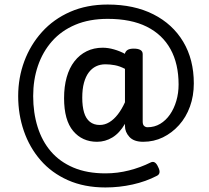

<svg xmlns="http://www.w3.org/2000/svg" viewBox="-20 -678 918 845"><path d="M262 -246Q262 -297 273.5 -338Q285 -379 307.5 -408Q330 -437 361.5 -452.5Q393 -468 432 -468Q456 -468 482 -460.5Q508 -453 530 -441V-443Q533 -453 542 -458.5Q551 -464 569 -464Q588 -464 598 -458Q608 -452 608 -440V-143Q608 -129 614.5 -123.5Q621 -118 629 -118Q660 -118 685 -133Q710 -148 728 -174Q746 -200 756 -234Q766 -268 766 -306Q766 -397 730.5 -461.5Q695 -526 626 -560.5Q557 -595 454 -595Q373 -595 311.5 -569Q250 -543 209 -496.5Q168 -450 147 -388.5Q126 -327 126 -255Q126 -182 145.5 -119.5Q165 -57 204 -11.5Q243 34 303 59.5Q363 85 444 85Q497 85 548 72Q599 59 643 37Q663 27 676 57Q691 86 670 96Q622 121 563.5 134Q505 147 444 147Q351 147 279 115Q207 83 158.5 27Q110 -29 85 -101.5Q60 -174 60 -255Q60 -336 87 -408.5Q114 -481 165 -537.5Q216 -594 289 -626Q362 -658 454 -658Q570 -658 655 -615Q740 -572 786.5 -494Q833 -416 833 -311Q833 -256 816 -209Q799 -162 768 -127.5Q737 -93 697 -73.5Q657 -54 610 -54Q569 -54 549.5 -75.5Q530 -97 530 -123Q530 -125 530 -128Q530 -131 530 -133Q506 -92 474.5 -73Q443 -54 407 -54Q342 -54 302 -101.5Q262 -149 262 -246ZM342 -248Q342 -210 350 -183Q358 -156 375.5 -142Q393 -128 419 -128Q441 -128 461 -140Q481 -152 498.5 -174.5Q516 -197 530 -228V-375Q507 -387 485.5 -391Q464 -395 444 -395Q421 -395 402.5 -386Q384 -377 370.5 -359Q357 -341 349.5 -313.5Q342 -286 342 -248Z"/></svg>

Font: Playwrite GB J
Style: Regular
Weight: 400
Designer: Veronika Burian, José Scaglione
Foundry: TypeTogether
Version: Version 1.002